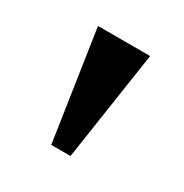

<svg xmlns="http://www.w3.org/2000/svg" viewBox="-73 -761 340 354"><g transform="rotate(30 97.5 -584.5)"><path d="M77 -468 42 -701H153L118 -468Z"/></g></svg>

Font: Manuale
Style: Regular
Weight: 400
Designer: Eduardo Tunni / Pablo Cosgaya
Foundry: Eduardo Tunni / Pablo Cosgaya
Version: Version 1.002